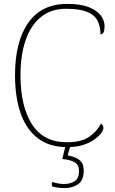

<svg xmlns="http://www.w3.org/2000/svg" viewBox="-20 -744 590 984"><path d="M324 10Q234 10 175 -34.5Q116 -79 86.5 -161.5Q57 -244 57 -358Q57 -531 125 -627.5Q193 -724 324 -724Q394 -724 436 -707Q478 -690 497 -664Q516 -638 516 -610Q516 -568 495 -568Q495 -609 479.5 -638.5Q464 -668 426 -683.5Q388 -699 318 -699Q242 -699 190 -657Q138 -615 111.5 -538.5Q85 -462 85 -358Q85 -200 143.5 -107.5Q202 -15 323 -15Q397 -15 438 -43.5Q479 -72 497 -111Q510 -104 510 -86Q510 -78 499 -62.5Q488 -47 465 -30Q442 -13 407 -1.5Q372 10 324 10ZM310 220Q295 220 279.5 218Q264 216 246 211V189Q264 193 277 196Q290 199 307 199Q342 199 363.5 184Q385 169 385 133Q385 102 364 88.5Q343 75 299 71L319 -9H344L327 52Q347 56 366 63.5Q385 71 397 86.5Q409 102 409 130Q409 180 380.5 200Q352 220 310 220Z"/></svg>

Font: Noto Serif Telugu Thin
Style: Regular
Weight: 100
Designer: Jelle Bosma - Monotype Design Team
Foundry: Monotype Imaging Inc.
Version: Version 2.005; ttfautohint (v1.8.4.7-5d5b)